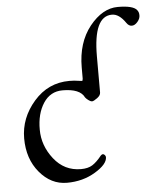

<svg xmlns="http://www.w3.org/2000/svg" viewBox="-52 -751 669 810"><g transform="rotate(-5 282.5 -346.0)"><path d="M371.1 -353Q371.1 -340.8 356.4 -330.1Q341.8 -319.3 334.5 -318.8Q327.1 -319.3 318.4 -326.2Q309.6 -333 306.2 -337.9Q288.1 -376 213.9 -376Q162.1 -376 132.8 -331.1Q103.5 -286.1 104 -218.8Q104 -151.4 148.4 -94.7Q192.9 -38.1 263.2 -38.1Q293 -38.1 311.5 -49.8Q330.1 -61.5 351.1 -87.9Q356 -92.8 359.9 -92.8Q364.3 -92.8 368.2 -88.4Q372.1 -84 372.1 -79.1Q372.1 -49.3 319.3 -17.6Q266.6 14.2 199.2 14.2Q131.8 14.2 83.5 -43.5Q35.2 -101.1 35.2 -188Q35.2 -274.4 95.7 -343.8Q156.2 -413.1 246.1 -413.1Q268.1 -413.1 284.2 -410.2Q300.8 -407.2 301.8 -409.7Q302.7 -412.1 303.2 -418V-464.8Q303.2 -569.8 357.4 -638.2Q412.1 -706.1 476.6 -706.1Q541 -706.1 557.1 -686Q564.9 -677.2 564.9 -663.6Q565.4 -649.4 553.7 -635.7Q542 -622.1 529.3 -622.1Q516.6 -622.1 507.3 -635.7Q479.5 -676.3 449.2 -675.8Q371.1 -675.8 371.1 -505.9Z"/></g></svg>

Font: EBGaramond
Style: Regular
Weight: 400
Version: Version 000.012g